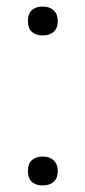

<svg xmlns="http://www.w3.org/2000/svg" viewBox="-20 -563 260 585"><path d="M110 2Q89 2 77 -9Q65 -20 65 -42Q65 -64 77 -75Q89 -86 110 -86Q131 -86 143.5 -74.5Q156 -63 156 -42Q156 -20 143.5 -9Q131 2 110 2ZM110 -455Q89 -455 77 -466Q65 -477 65 -499Q65 -521 77 -532Q89 -543 110 -543Q131 -543 143.5 -531.5Q156 -520 156 -499Q156 -477 143.5 -466Q131 -455 110 -455Z"/></svg>

Font: Encode Sans Narrow
Style: Light
Weight: 300
Designer: Pablo Impallari, Andres Torresi
Foundry: Pablo Impallari, Andres Torresi
Version: Version 1.000; ttfautohint (v1.00) -l 8 -r 50 -G 200 -x 14 -